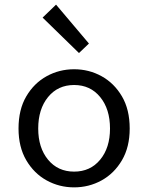

<svg xmlns="http://www.w3.org/2000/svg" viewBox="-20 -797 640 829"><path d="M300 12Q236 12 181.5 -18Q127 -48 93.5 -105Q60 -162 60 -242Q60 -324 93.5 -381Q127 -438 181.5 -468Q236 -498 300 -498Q364 -498 418.5 -468Q473 -438 506.5 -381Q540 -324 540 -242Q540 -162 506.5 -105Q473 -48 418.5 -18Q364 12 300 12ZM300 -56Q370 -56 412.5 -107.5Q455 -159 455 -242Q455 -326 412.5 -378Q370 -430 300 -430Q230 -430 187.5 -378Q145 -326 145 -242Q145 -159 187.5 -107.5Q230 -56 300 -56ZM321 -568 164 -721 222 -777 364 -609Z"/></svg>

Font: SauceCodePro NFM
Style: Regular
Weight: 400
Monospace: yes
Designer: Paul D. Hunt, Teo Tuominen
Foundry: Adobe
Version: Version 2.042;hotconv 1.1.0;makeotfexe 2.6.0;Nerd Fonts 3.3.